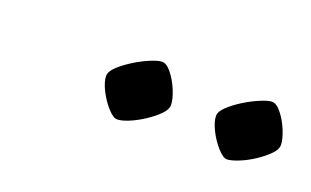

<svg xmlns="http://www.w3.org/2000/svg" viewBox="-31 -790 460 284"><g transform="rotate(20 199.0 -647.5)"><path d="M330 -596Q324 -596 315 -606Q306 -616 299.5 -629Q293 -642 293 -651Q293 -658 301.5 -666Q310 -674 322 -681.5Q334 -689 346 -694Q358 -699 364 -699Q371 -699 379 -689Q387 -679 392.5 -665.5Q398 -652 398 -643Q398 -636 390 -628Q382 -620 370.5 -612.5Q359 -605 347.5 -600.5Q336 -596 330 -596ZM157 -596Q151 -596 142 -606Q133 -616 126.5 -629Q120 -642 120 -651Q120 -658 128.5 -666Q137 -674 149 -681.5Q161 -689 173 -694Q185 -699 191 -699Q198 -699 206 -689Q214 -679 219.5 -665.5Q225 -652 225 -643Q225 -636 217 -628Q209 -620 197.5 -612.5Q186 -605 175 -600.5Q164 -596 157 -596Z"/></g></svg>

Font: Texturina 12pt Thin
Style: Italic
Weight: 250
Italic angle: -11°
Designer: Guillermo Torres Carreño
Foundry: Omnibus-Type
Version: Version 1.002